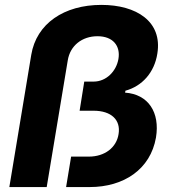

<svg xmlns="http://www.w3.org/2000/svg" viewBox="-20 -757 704 777"><path d="M106.5 -535.2 17.8 0H169L254.3 -513.1C263.8 -572.1 311.8 -610.4 374.6 -610.4C437.1 -610.4 468.4 -571.4 459.2 -518.1C450.6 -468.8 410.5 -426.8 358.7 -426.8H321L302.2 -308.9H358.7C430.4 -308.9 469.1 -271.7 459.9 -214.8C451.7 -159.8 403.8 -123.2 339.5 -123.2H267.8L247.5 0H343C481.5 0 588.8 -72.1 611.2 -200.3C628.2 -302.9 579.5 -375.7 486.2 -382.1L487.6 -389.9C555.4 -408.4 605.1 -463.8 616.8 -540.5C637.8 -670.1 532 -737.2 390.3 -737.2C239.3 -737.2 127.5 -661.6 106.5 -535.2Z"/></svg>

Font: Margiela Sans
Style: Bold Italic
Weight: 700
Italic angle: -9.39999°
Designer: Stefan Endress, Andreas Faust
Version: Version 1.100;FEAKit 1.0